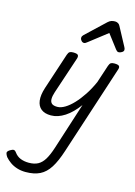

<svg xmlns="http://www.w3.org/2000/svg" viewBox="-277 -933 1079 1530"><g transform="rotate(15 262.0 -168.0)"><path d="M172 16Q121 16 91.5 -7.5Q62 -31 56.5 -75.5Q51 -120 71 -182L170 -483Q177 -503 186.5 -509Q196 -515 215 -515Q247 -515 255 -505.5Q263 -496 257 -476L155 -170Q144 -137 144 -112.5Q144 -88 158 -75.5Q172 -63 204 -63Q233 -63 266.5 -83Q300 -103 334.5 -139.5Q369 -176 402 -226Q435 -276 462 -337L510 -483Q517 -503 526.5 -509Q536 -515 555 -515Q586 -515 594.5 -505.5Q603 -496 596 -476L356 260Q327 350 293 403.5Q259 457 211.5 480.5Q164 504 94 504Q56 504 23 493.5Q-10 483 -35 465Q-60 447 -77 427Q-88 411 -91 397.5Q-94 384 -72 370Q-53 358 -42 358Q-31 358 -20 373Q1 402 31.5 414Q62 426 100 426Q145 426 175.5 409.5Q206 393 228.5 356Q251 319 271 257L395 -129Q369 -94 342 -67Q315 -40 286.5 -21.5Q258 -3 229.5 6.5Q201 16 172 16ZM278 -610Q265 -610 255.5 -621Q246 -632 246 -644Q246 -653 250 -659Q254 -665 258 -669L416 -818Q430 -831 444 -835.5Q458 -840 474 -840Q487 -840 498.5 -833.5Q510 -827 516 -814L598 -661Q602 -654 603 -649Q604 -644 604 -639Q604 -627 589.5 -618.5Q575 -610 565 -610Q555 -610 549.5 -615Q544 -620 539 -626L453 -739L306 -625Q300 -621 293 -615.5Q286 -610 278 -610Z"/></g></svg>

Font: Playwrite SK
Style: Regular
Weight: 400
Designer: Veronika Burian, José Scaglione
Foundry: TypeTogether
Version: Version 1.002